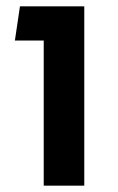

<svg xmlns="http://www.w3.org/2000/svg" viewBox="-20 -586 374 606"><path d="M118 0V-458H27L43 -566H246V0Z"/></svg>

Font: FiraGO Medium
Style: Regular
Weight: 500
Designer: bBox Type
Foundry: bBox Type GmbH
Version: Version 1.001;PS 001.001;hotconv 1.0.88;makeotf.lib2.5.64775